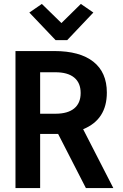

<svg xmlns="http://www.w3.org/2000/svg" viewBox="-20 -962 626 981"><path d="M263.2 -592.8H185.1V-380.9H263.2Q326.2 -380.9 359.1 -408Q392.1 -435.1 392.1 -486.8Q392.1 -538.6 359.1 -565.7Q326.2 -592.8 263.2 -592.8ZM185.1 -277.8V-1H59.1V-701.2H256.8Q388.2 -701.2 457 -646.7Q525.9 -592.3 525.9 -488.8Q525.9 -351.1 404.8 -301.8L559.1 -1H418.9L276.9 -277.8ZM129.9 -897.9 193.8 -941.9 293.9 -844.2 393.1 -941.9 457 -897.9 323.2 -756.8H264.2Z"/></svg>

Font: LT Hoop SemBd
Style: Regular
Weight: 600
Designer: Daniel Lyons
Foundry: LyonsType
Version: Version 1.000